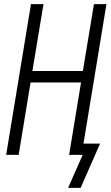

<svg xmlns="http://www.w3.org/2000/svg" viewBox="-20 -755 540 936"><path d="M312 161 383 0H317L375 -353H129L71 0H10L131 -735H192L138 -409H384L438 -735H499L387 -55H468L373 161Z"/></svg>

Font: Iosevka Light Oblique
Style: Regular
Weight: 300
Italic angle: -9°
Monospace: yes
Designer: Belleve Invis
Foundry: Belleve Invis
Version: Version 32.5.0; ttfautohint (v1.8.4)